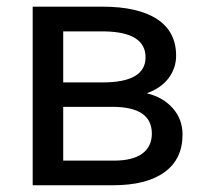

<svg xmlns="http://www.w3.org/2000/svg" viewBox="-20 -548 611 568"><path d="M76.7 0V-528.3H282.7Q388.2 -528.3 444.6 -491.5Q501 -454.6 501 -383.3Q501 -346.7 479 -317.1Q457 -287.6 414.1 -272Q461.9 -260.7 491 -228Q520 -195.3 520 -149.9Q520 -77.1 466.6 -38.6Q413.1 0 315.4 0ZM167 -231.9V-72.8H316.4Q373 -72.8 401.1 -93.8Q429.2 -114.7 429.2 -152.8Q429.2 -231.9 313 -231.9ZM167 -304.2H283.7Q410.6 -304.2 410.6 -378.4Q410.6 -452.6 290.5 -455.1H167Z"/></svg>

Font: APIMedia Roboto
Style: Regular
Weight: 400
Designer: Google
Version: Version 2.137; 2017